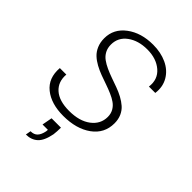

<svg xmlns="http://www.w3.org/2000/svg" viewBox="-221 -644 939 939"><g transform="rotate(45 248.5 -174.5)"><path d="M171.9 56.2H236.8Q236.8 82 233.9 105Q223.6 157.7 200 179.4Q176.3 201.2 139.2 201.2L144 173.8Q167.5 173.8 180.2 160.4Q192.9 147 198.2 120.1L199.2 108.9H162.1ZM407.2 -144Q407.2 -74.2 350.6 -33.2Q293.9 7.8 204.1 7.8Q120.1 7.8 70.6 -32Q21 -71.8 26.9 -146H71.8Q67.4 -92.8 102.5 -61.3Q137.7 -29.8 207 -29.8Q277.8 -29.8 319.8 -61.5Q361.8 -93.3 361.8 -143.1Q361.8 -165 352.1 -182.4Q342.3 -199.7 325.9 -211.2Q309.6 -222.7 288.1 -231.9Q266.6 -241.2 243.2 -249.3Q219.7 -257.3 196 -266.1Q172.4 -274.9 150.9 -286.6Q129.4 -298.3 113 -313.5Q96.7 -328.6 86.9 -351.3Q77.1 -374 77.1 -402.8Q77.1 -467.8 131.8 -508.8Q186.5 -549.8 269 -549.8Q322.3 -549.8 364 -530.5Q405.8 -511.2 427.5 -474.4Q449.2 -437.5 442.9 -390.1H398.9Q406.2 -445.8 367.2 -479.5Q328.1 -513.2 265.1 -513.2Q203.6 -513.2 162.8 -483.4Q122.1 -453.6 122.1 -403.8Q122.1 -380.4 131.8 -362.1Q141.6 -343.8 158.2 -331.8Q174.8 -319.8 196 -310.1Q217.3 -300.3 241 -292Q264.6 -283.7 288.3 -275.1Q312 -266.6 333.3 -255.1Q354.5 -243.7 371.1 -229.2Q387.7 -214.8 397.5 -193.1Q407.2 -171.4 407.2 -144Z"/></g></svg>

Font: SVN-Poppins ExtraLight
Style: Italic
Weight: 200
Italic angle: -10°
Designer: Ninad Kale (Devanagari), Jonny Pinhorn (Latin)
Foundry: Indian Type Foundry
Version: Version 3.002 2017